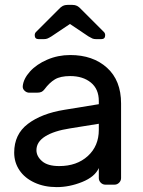

<svg xmlns="http://www.w3.org/2000/svg" viewBox="-20 -755 586 785"><path d="M38 0ZM384 -329V-342Q384 -391 351.5 -417.5Q319 -444 267 -444Q227 -444 204.5 -430.5Q182 -417 162 -390Q156 -382 149 -379Q142 -376 130 -376H100Q89 -376 80.5 -384Q72 -392 73 -403Q76 -433 102.5 -462.5Q129 -492 173 -511Q217 -530 267 -530Q360 -530 417.5 -478Q475 -426 475 -332V-27Q475 -16 467 -8Q459 0 448 0H411Q400 0 392 -8Q384 -16 384 -27V-68Q368 -32 316 -11Q264 10 212 10Q161 10 121 -8.5Q81 -27 59.5 -59Q38 -91 38 -131Q38 -206 94 -248.5Q150 -291 243 -306ZM384 -249 266 -230Q201 -220 165 -197.5Q129 -175 129 -141Q129 -116 152 -96Q175 -76 222 -76Q294 -76 339 -117Q384 -158 384 -224ZM313 -716 405 -624Q410 -619 410 -611Q410 -595 394 -595H373Q364 -595 358 -597.5Q352 -600 342 -606L266 -657L190 -606Q180 -600 174 -597.5Q168 -595 159 -595H138Q122 -595 122 -611Q122 -619 127 -624L219 -716Q229 -727 237 -731Q245 -735 256 -735H276Q287 -735 295 -731Q303 -727 313 -716Z"/></svg>

Font: Hezaedrus
Style: Regular
Weight: 400
Designer: Hubert & Fischer
Foundry: Hubert & Fischer
Version: Version 1.10;September 3, 2019;FontCreator 11.5.0.2425 64-bi